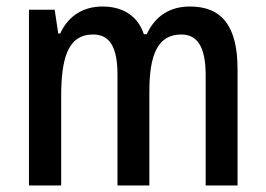

<svg xmlns="http://www.w3.org/2000/svg" viewBox="-20 -570 817 590"><path d="M564 -550C504 -550 458 -523 431 -465H422C405 -517 362 -550 295 -550C239 -550 191 -524 165 -467H159L148 -540H69V0H168V-274C168 -392 189 -464 266 -464C317 -464 341 -426 341 -340V0H439V-290C439 -404 466 -464 537 -464C588 -464 612 -424 612 -338V0H710V-357C710 -488 663 -550 564 -550Z"/></svg>

Font: Noto Sans Kannada Condensed Medium
Style: Regular
Weight: 500
Width: 3
Designer: Jelle Bosma - Monotype Design Team
Foundry: Monotype Imaging Inc.
Version: Version 2.005